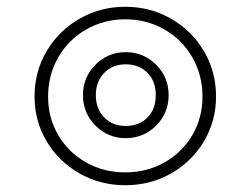

<svg xmlns="http://www.w3.org/2000/svg" viewBox="-20 -589 740 567"><path d="M82 -304Q82 -377 117.5 -437.5Q153 -498 214.5 -533.5Q276 -569 350 -569Q424 -569 485.5 -533.5Q547 -498 582.5 -437.5Q618 -377 618 -304Q618 -232 582.5 -172Q547 -112 485.5 -77Q424 -42 350 -42Q276 -42 214.5 -77Q153 -112 117.5 -172Q82 -232 82 -304ZM578 -304Q578 -367 548 -419.5Q518 -472 465.5 -502Q413 -532 350 -532Q287 -532 234.5 -502Q182 -472 152 -419.5Q122 -367 122 -304Q122 -241 152 -190Q182 -139 234 -109.5Q286 -80 350 -80Q414 -80 466 -109.5Q518 -139 548 -190Q578 -241 578 -304ZM225 -308Q225 -361 262 -398Q299 -435 351 -435Q404 -435 441 -398Q478 -361 478 -308Q478 -255 441 -218Q404 -181 351 -181Q299 -181 262 -218Q225 -255 225 -308ZM440 -308Q440 -349 415.5 -374Q391 -399 351 -399Q312 -399 287.5 -373.5Q263 -348 263 -308Q263 -268 287.5 -242.5Q312 -217 351 -217Q391 -217 415.5 -242Q440 -267 440 -308Z"/></svg>

Font: Krub ExtraLight
Style: Regular
Weight: 275
Designer: Ekaluck Peanpanawate
Foundry: Cadson Demak Co.,Ltd.
Version: Version 1.000; ttfautohint (v1.6)